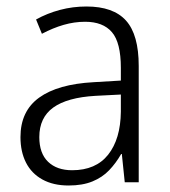

<svg xmlns="http://www.w3.org/2000/svg" viewBox="-20 -561 523 591"><path d="M246 -541Q329 -541 368 -497.5Q407 -454 407 -358V0H364L355 -87H353Q337 -59 316 -37Q295 -15 264.5 -2.5Q234 10 191 10Q144 10 110.5 -8.5Q77 -27 60 -60.5Q43 -94 43 -139Q43 -219 100.5 -260.5Q158 -302 268 -308L352 -313V-352Q352 -430 324.5 -462Q297 -494 242 -494Q209 -494 176 -484.5Q143 -475 109 -457L91 -501Q125 -520 164.5 -530.5Q204 -541 246 -541ZM274 -266Q187 -261 144 -230Q101 -199 101 -139Q101 -89 128 -63Q155 -37 202 -37Q275 -37 313 -85Q351 -133 352 -217V-270Z"/></svg>

Font: Noto Sans Hebrew SemiCondensed Light
Style: Regular
Weight: 300
Width: 4
Designer: Monotype Design Team
Foundry: Monotype Imaging Inc.
Version: Version 2.003